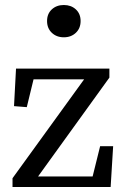

<svg xmlns="http://www.w3.org/2000/svg" viewBox="-20 -747 497 767"><path d="M432 -163 422 0H30V-35L316 -430H114L87 -319L36 -323L44 -473H417V-437L132 -42H350L380 -163ZM235 -598Q206 -598 187 -616Q168 -634 168 -663Q168 -692 187 -709.5Q206 -727 235 -727Q264 -727 283 -709.5Q302 -692 302 -663Q302 -634 283 -616Q264 -598 235 -598Z"/></svg>

Font: SourceSerifPro
Style: Book
Weight: 400
Designer: Frank Grießhammer
Foundry: Adobe Systems Incorporated
Version: Version 1.014;PS Version 1.0;hotconv 1.0.73;makeotf.lib2.5.5